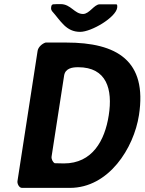

<svg xmlns="http://www.w3.org/2000/svg" viewBox="-20 -914 703 934"><path d="M202 -707C185 -702 166 -685 163 -667L65 -33C63 -22 72 0 87 0H320C509 0 631 -193 656 -354C697 -619 549 -707 302 -707ZM360 -587C499 -587 529 -480 509 -353C490 -230 429 -119 291 -119C284 -119 253 -120 246 -120C236 -126 229 -141 231 -153L292 -547C298 -583 334 -587 360 -587ZM233 -860C276 -812 301 -759 370 -759C425 -759 543 -829 550 -876C550 -879 553 -893 545 -893H465C438 -893 415 -846 384 -846C342 -846 325 -894 275 -894C269 -894 243 -894 238 -893C231 -891 230 -886 229 -880C228 -872 228 -868 233 -860Z"/></svg>

Font: Asimov Print
Style: CIt
Weight: 500
Designer: Google
Version: Version 2.000980: 2014